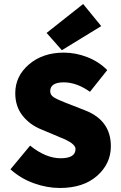

<svg xmlns="http://www.w3.org/2000/svg" viewBox="-20 -924 604 956"><path d="M288 -674 212 -760 394 -904 484 -794ZM278 12Q214 12 148.5 -11.5Q83 -35 32 -81L130 -199Q208 -136 282 -136Q356 -136 356 -182Q356 -210 282 -239Q273 -243 268 -245L187 -279Q129 -302 92.5 -348Q56 -394 56 -460Q56 -545 124.5 -603.5Q193 -662 298 -662Q356 -662 413.5 -640Q471 -618 514 -575L428 -467Q361 -514 298 -514Q230 -514 230 -470Q230 -451 248 -439.5Q266 -428 310 -411Q320 -407 326 -405L405 -374Q532 -324 532 -196Q532 -109 463.5 -48.5Q395 12 278 12Z"/></svg>

Font: Assistant ExtraBold
Style: Regular
Weight: 800
Designer: Hebrew By Ben Nathan, Latin by Paul Hunt
Version: Version 2.001;PS 002.001;hotconv 1.0.88;makeotf.lib2.5.64775